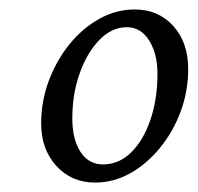

<svg xmlns="http://www.w3.org/2000/svg" viewBox="-20 -601 415 403"><path d="M179.7 -217.8Q129.9 -217.8 98.1 -252.9Q66.4 -288.1 66.4 -341.8Q66.4 -388.7 82.5 -431.6Q98.6 -474.6 126 -508.3Q153.3 -542 188.5 -561.5Q223.6 -581.1 262.7 -581.1Q312.5 -581.1 343.8 -546.4Q375 -511.7 375 -456.1Q375 -409.2 358.9 -366.2Q342.8 -323.2 314.9 -289.6Q287.1 -255.9 252.4 -236.8Q217.8 -217.8 179.7 -217.8ZM196.3 -255.9Q229.5 -255.9 255.4 -281.2Q281.2 -306.6 295.9 -350.1Q310.5 -393.6 310.5 -446.3Q310.5 -488.3 293 -516.1Q275.4 -543.9 246.1 -543.9Q214.8 -543.9 189 -517.6Q163.1 -491.2 147.5 -447.8Q131.8 -404.3 131.8 -352.5Q131.8 -308.6 148.9 -282.2Q166 -255.9 196.3 -255.9Z"/></svg>

Font: Crimson Pro ExtraLight Light
Style: Italic
Weight: 300
Italic angle: -12°
Version: Version 1.002